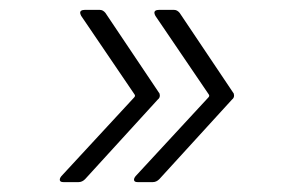

<svg xmlns="http://www.w3.org/2000/svg" viewBox="-20 -475 572 388"><path d="M104 -119 251 -278Q254 -281 252 -284L144 -443Q142 -447 142 -449Q142 -455 151 -455H182Q188 -455 193 -449L301 -288Q303 -286 303 -282Q303 -277 299 -274L152 -113Q146 -107 139 -107H108Q102 -107 101 -110.5Q100 -114 104 -119ZM254 -119 401 -278Q404 -281 402 -284L294 -443Q292 -447 292 -449Q292 -455 301 -455H332Q338 -455 343 -449L451 -288Q453 -286 453 -282Q453 -277 449 -274L302 -113Q296 -107 289 -107H258Q252 -107 251 -110.5Q250 -114 254 -119Z"/></svg>

Font: Barlow Light
Style: Italic
Weight: 300
Italic angle: -7°
Designer: Jeremy Tribby
Foundry: Tribby Type
Version: Version 1.408